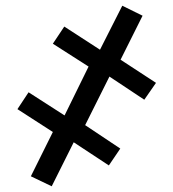

<svg xmlns="http://www.w3.org/2000/svg" viewBox="-20 -649 606 672"><path d="M408 -629 479 -594 402 -440 526 -359 485 -300 363 -381 278 -211 401 -129 361 -70 238 -151 161 3 88 -32 165 -187 41 -267 80 -326 206 -245 290 -416 165 -496 205 -556 330 -475Z"/></svg>

Font: Noto Sans Display SemiBold
Style: Regular
Weight: 600
Designer: Monotype Design Team
Foundry: Monotype Imaging Inc.
Version: Version 2.003